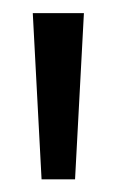

<svg xmlns="http://www.w3.org/2000/svg" viewBox="-20 -763 179 297"><path d="M44.3 -485.6 30.7 -742.7H109.8L96.1 -485.6Z"/></svg>

Font: Ojuju ExtraLight
Style: Regular
Weight: 200
Designer: Chisaokwu Joboson, Mirko Velimirovic
Foundry: Udi Foundry
Version: Version 1.000